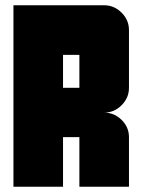

<svg xmlns="http://www.w3.org/2000/svg" viewBox="-20 -708 540 728"><path d="M281 -375V-500H219V-375ZM469 0H281V-188H219V0H31V-688H375Q413 -688 441 -660Q469 -632 469 -594V-375Q469 -337 441 -309Q413 -281 375 -281Q413 -281 441 -253.5Q469 -226 469 -188Z"/></svg>

Font: CostaRica
Style: Normal
Weight: 900
Version: Version 1.3